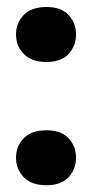

<svg xmlns="http://www.w3.org/2000/svg" viewBox="-20 -555 268 556"><path d="M26.4 -98.1Q26.4 -131.8 48.8 -154.8Q71.3 -177.7 114.7 -177.7Q157.2 -177.7 178.7 -154.5Q200.2 -131.3 200.2 -98.1Q200.2 -65.4 178.7 -42Q157.2 -18.6 114.7 -18.6Q71.3 -18.6 48.8 -41.7Q26.4 -64.9 26.4 -98.1ZM26.4 -455.1Q26.4 -488.8 48.8 -511.7Q71.3 -534.7 114.7 -534.7Q157.2 -534.7 178.7 -511.5Q200.2 -488.3 200.2 -455.1Q200.2 -422.4 178.7 -398.9Q157.2 -375.5 114.7 -375.5Q71.3 -375.5 48.8 -398.7Q26.4 -421.9 26.4 -455.1Z"/></svg>

Font: Coustard
Style: Regular
Weight: 400
Foundry: vernon adams
Version: Version 1.001